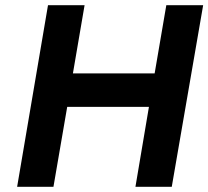

<svg xmlns="http://www.w3.org/2000/svg" viewBox="-20 -720 803 740"><path d="M165 -700H306L261 -437H576L621 -700H763L642 0H502L554 -308H239L186 0H46Z"/></svg>

Font: Von Semi
Style: Italic
Weight: 600
Version: Version 4.000; ttfautohint (v1.8.4.7-5d5b)